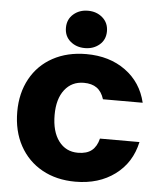

<svg xmlns="http://www.w3.org/2000/svg" viewBox="-55 -827 743 886"><g transform="rotate(5 316.5 -383.5)"><path d="M32 -287Q32 -373 68.5 -439.5Q105 -506 172 -542.5Q239 -579 327 -579Q434 -579 508.5 -525Q583 -471 605 -378H421Q410 -413 387 -429.5Q364 -446 327 -446Q271 -446 238 -403.5Q205 -361 205 -287Q205 -210 238 -166Q271 -122 327 -122Q368 -122 391 -140.5Q414 -159 423 -196H606Q585 -99 510 -43.5Q435 12 327 12Q239 12 172.5 -25Q106 -62 69 -129.5Q32 -197 32 -287ZM222 -692Q222 -731 249.5 -755Q277 -779 317 -779Q357 -779 384.5 -755Q412 -731 412 -692Q412 -653 384.5 -629.5Q357 -606 317 -606Q277 -606 249.5 -629.5Q222 -653 222 -692Z"/></g></svg>

Font: Open Sauce Sans Black
Style: Regular
Weight: 900
Designer: Alfredo Marco Pradil
Foundry: Creative Sauce Fz LLC
Version: Version 1.477